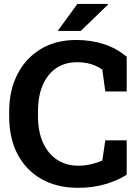

<svg xmlns="http://www.w3.org/2000/svg" viewBox="-20 -919 685 950"><path d="M365.7 10.3Q262.2 10.3 185.5 -33Q108.9 -76.2 67.1 -155.5Q25.4 -234.9 25.4 -343.3V-367.2Q25.4 -470.7 65.7 -550.5Q106 -630.4 180.7 -675.8Q255.4 -721.2 358.4 -721.2Q430.7 -721.2 493.9 -700.7Q557.1 -680.2 606.9 -638.2V-466.3H501L486.3 -574.2Q470.2 -585.9 451.2 -594.2Q432.1 -602.5 409.9 -606.9Q387.7 -611.3 361.8 -611.3Q301.3 -611.3 257.8 -581.5Q214.4 -551.8 191.2 -497.3Q168 -442.9 168 -368.2V-343.3Q168 -268.6 192.4 -213.9Q216.8 -159.2 261.7 -129.2Q306.6 -99.1 368.2 -99.1Q398.9 -99.1 429.9 -106.2Q460.9 -113.3 486.3 -124.5L501 -224.6H606.9V-54.7Q565.4 -27.3 503.4 -8.5Q441.4 10.3 365.7 10.3ZM265.6 -766.1 362.8 -899.4H513.7L514.6 -896.5L379.9 -766.1H269.5Z"/></svg>

Font: Roboto Slab LO
Style: Bold
Weight: 700
Designer: Google
Version: Version 2.000